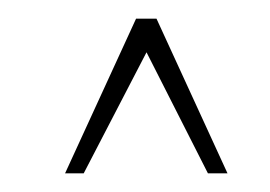

<svg xmlns="http://www.w3.org/2000/svg" viewBox="-20 -645 290 206"><path d="M203.1 -459 137.2 -588.9 69.8 -459H49.8L126 -625H147.9L224.1 -459Z"/></svg>

Font: Clicker Script
Style: Regular
Weight: 400
Designer: Astigmatic (AOETI)
Foundry: Astigmatic (AOETI)
Version: Version 1.000